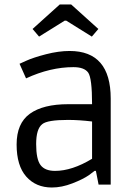

<svg xmlns="http://www.w3.org/2000/svg" viewBox="-20 -822 608 855"><path d="M390 -358Q390 -475 372.5 -499Q355 -523 307 -523Q204 -523 96 -473L67 -538L98 -552Q129 -566 185 -580.5Q241 -595 290 -595Q473 -595 473 -383V0H419L407 -61H401L376 -42Q350 -24 302.5 -5.5Q255 13 211 13Q140 13 97 -35.5Q54 -84 54 -178.5Q54 -273 113 -315.5Q172 -358 284 -358ZM225 -61Q301 -61 390 -115V-281Q332 -288 283 -288Q190 -288 168 -269Q141 -248 141 -180.5Q141 -113 160.5 -87Q180 -61 225 -61ZM418 -693 389 -659 275 -730H268L154 -659L125 -693L246 -802H297Z"/></svg>

Font: Ruda
Style: Regular
Weight: 400
Designer: Mariela Monsalve, Angelina Sanchez
Foundry: Mariela Monsalve, Angelina Sanchez
Version: Version 1.002